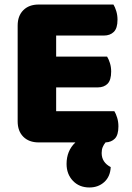

<svg xmlns="http://www.w3.org/2000/svg" viewBox="-20 -626 581 848"><path d="M58 -513Q58 -556 83 -581Q108 -606 151 -606H481Q488 -595 493.5 -577Q499 -559 499 -539Q499 -501 482.5 -485Q466 -469 439 -469H228V-376H453Q460 -365 465.5 -347.5Q471 -330 471 -310Q471 -272 455 -256Q439 -240 412 -240H228V-135H485Q492 -124 497.5 -106Q503 -88 503 -68Q503 -30 487.5 -14Q472 2 446 3Q438 13 433.5 24Q429 35 429 50Q429 91 469 112Q467 154 440.5 178Q414 202 375 202Q330 202 302 172.5Q274 143 274 98Q274 40 313 3H151Q108 3 83 -22Q58 -47 58 -90Z"/></svg>

Font: Baloo Paaji
Style: Regular
Weight: 400
Designer: Shuchita Grover and Ek Type
Foundry: Ek Type
Version: Version 1.007;PS 1.000;hotconv 1.0.88;makeotf.lib2.5.647800